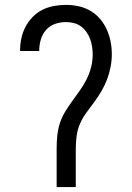

<svg xmlns="http://www.w3.org/2000/svg" viewBox="-20 -763 540 783"><path d="M211 0V-156Q211 -182 213.5 -208.5Q216 -235 224 -260Q232 -285 246 -308Q260 -331 275.5 -352Q291 -373 306 -394.5Q321 -416 333 -439.5Q345 -463 351.5 -489Q358 -515 358 -541Q358 -557 355.5 -573Q353 -589 347.5 -604Q342 -619 332.5 -632.5Q323 -646 310 -655.5Q297 -665 281 -669Q265 -673 249 -673Q226 -673 204.5 -665.5Q183 -658 168 -641Q153 -624 146.5 -602Q140 -580 140 -558V-555H62V-559Q62 -584 67.5 -608.5Q73 -633 84.5 -654.5Q96 -676 113.5 -694Q131 -712 153 -723Q175 -734 199.5 -738.5Q224 -743 249 -743Q275 -743 300.5 -737.5Q326 -732 348.5 -719Q371 -706 388 -686Q405 -666 415.5 -642.5Q426 -619 431 -593.5Q436 -568 436 -542Q436 -516 431 -490Q426 -464 416.5 -439Q407 -414 393.5 -391Q380 -368 364.5 -347Q349 -326 333 -304.5Q317 -283 306.5 -259Q296 -235 292.5 -208.5Q289 -182 289 -156V0Z"/></svg>

Font: Iosevka Term
Style: Regular
Weight: 400
Monospace: yes
Designer: Belleve Invis
Foundry: Belleve Invis
Version: Version 30.0.1